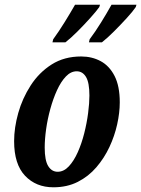

<svg xmlns="http://www.w3.org/2000/svg" viewBox="-20 -786 600 816"><path d="M207 10Q133 10 86.5 -39Q40 -88 40 -186Q40 -243 57.5 -305.5Q75 -368 110.5 -423Q146 -478 199.5 -512Q253 -546 325 -546Q371 -546 408 -526Q445 -506 467 -463Q489 -420 489 -351Q489 -307 478 -257.5Q467 -208 445 -161Q423 -114 389.5 -75Q356 -36 310.5 -13Q265 10 207 10ZM225 -56Q251 -56 272.5 -79Q294 -102 310.5 -139Q327 -176 338 -219.5Q349 -263 354.5 -305.5Q360 -348 360 -380Q360 -435 345.5 -459Q331 -483 306 -483Q281 -483 260 -461Q239 -439 222.5 -403Q206 -367 194 -323.5Q182 -280 176 -237Q170 -194 170 -159Q170 -104 185 -80Q200 -56 225 -56ZM361 -619Q385 -651 409.5 -690.5Q434 -730 454 -766H560L557 -756Q545 -738 519 -709.5Q493 -681 464.5 -652.5Q436 -624 413 -606H358ZM206 -619Q230 -652 254.5 -691.5Q279 -731 299 -766H405L402 -756Q390 -739 364 -710Q338 -681 309.5 -652.5Q281 -624 258 -606H203Z"/></svg>

Font: Noto Serif ExtraCondensed
Style: Bold Italic
Weight: 700
Width: 2
Italic angle: -12°
Designer: Monotype Design Team
Foundry: Monotype Imaging Inc.
Version: Version 2.013; ttfautohint (v1.8.4.7-5d5b)